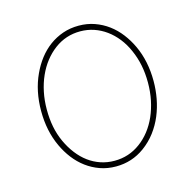

<svg xmlns="http://www.w3.org/2000/svg" viewBox="-88 -644 755 745"><g transform="rotate(-15 290.0 -271.5)"><path d="M93.8 -415.8Q107.6 -446 127.1 -471.4Q146.7 -496.8 171.5 -515.1Q196.4 -533.4 226 -543.7Q255.7 -554 289.8 -554Q323.9 -554 353.5 -543.5Q383.2 -533 408 -514.6Q432.9 -496.1 452.4 -470.7Q471.9 -445.3 485.8 -415.5Q515.6 -351.6 515.6 -271.3Q515.6 -236.2 509.2 -201.5Q502.8 -166.9 489.5 -134.9Q476.2 -103 455.3 -75.1Q434.3 -47.2 405.2 -25.9Q354 11.4 289.8 11.4Q255.7 11.4 226 0.9Q196.4 -9.6 171.5 -28.1Q146.7 -46.5 127.1 -71.9Q107.6 -97.3 93.8 -127.1Q63.9 -191.1 63.9 -271.3Q63.9 -351.6 93.8 -415.8ZM113.3 -138.5Q126.8 -109.4 145.1 -85.8Q163.4 -62.1 185.7 -45.6Q208.1 -29.1 234.4 -20.2Q260.7 -11.4 289.8 -11.4Q347.7 -11.4 393.8 -45.5Q416.9 -62.5 435.2 -85.9Q453.5 -109.4 466.3 -138.3Q479 -167.3 486 -200.8Q492.9 -234.4 492.9 -271.3Q492.9 -308.9 486.3 -341.4Q479.8 -373.9 466.3 -404.1Q453.5 -433.6 435 -457Q416.5 -480.5 393.8 -497Q371.1 -513.5 344.8 -522.4Q318.5 -531.2 289.8 -531.2Q232.2 -531.2 186.4 -497.2Q163.4 -480.1 144.9 -456.5Q126.4 -432.9 113.5 -403.9Q100.5 -375 93.6 -341.6Q86.6 -308.2 86.6 -271.3Q86.6 -233.7 93 -201.2Q99.4 -168.7 113.3 -138.5Z"/></g></svg>

Font: Inter P Thin
Style: Regular
Weight: 100
Designer: Rasmus Andersson
Foundry: rsms
Version: Version 3.018;git-588b23468